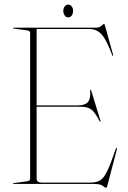

<svg xmlns="http://www.w3.org/2000/svg" viewBox="-20 -824 574 860"><path d="M39 -698Q39 -700 42 -700H411Q424.5 -700 434.2 -708.5Q444 -717 446 -717Q447 -717 447.8 -716.2Q448.5 -715.5 450 -710L487 -577Q488.5 -574 486 -574Q484 -574 483 -576Q457.5 -645 435.5 -669.5Q413.5 -694 381 -694H144V-352H330Q361 -352 373.8 -366.8Q386.5 -381.5 384 -419Q384 -422 385 -422Q387.5 -423 389 -417L430 -283Q431.5 -279 429 -279Q428 -279 426 -281Q406.5 -319.5 389.8 -332.8Q373 -346 340 -346H144V-24Q144 -6 168 -6H383.5Q411.5 -6 428.2 -16Q445 -26 460.5 -58.2Q476 -90.5 498.5 -157Q500.5 -161 502.5 -161Q505.5 -161 503.5 -155L460.5 9Q458 17 456.5 17Q450 17 440 8.5Q430 0 401.5 0H42Q39 0 39 -2Q39 -4 42 -4L101 -12Q115 -13.5 115 -24V-676Q115 -686.5 101 -688L42 -696Q39 -696 39 -698ZM285.5 -746Q276 -746 269.8 -754.8Q263.5 -763.5 263.5 -775Q263.5 -786.5 269.8 -795Q276 -803.5 285.5 -803.5Q295.5 -803.5 301.5 -795Q307.5 -786.5 307.5 -775Q307.5 -763.5 301.5 -754.8Q295.5 -746 285.5 -746Z"/></svg>

Font: Fraunces 144pt Thin
Style: Regular
Weight: 100
Version: Version 1.000;[f99f86859]